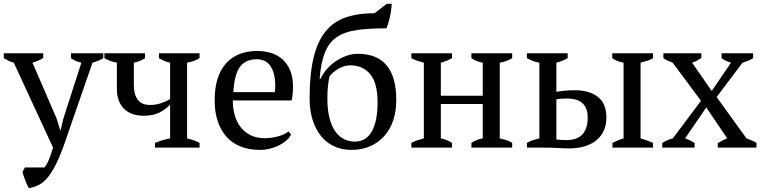

<svg xmlns="http://www.w3.org/2000/svg" viewBox="-31 -782 4037 1017"><path d="M0 0ZM42 -450Q27 -454 14.5 -460Q2 -466 -11 -474V-500H198V-475Q177 -461 141 -450L269 -154L288 -92H290L305 -155L400 -450Q370 -456 345 -474V-500H516V-474Q495 -460 459 -450L303 0Q279 64 257.5 103.5Q236 143 214.5 166Q193 189 170.5 199.5Q148 210 122 215Q111 196 102.5 173Q94 150 88 129L101 105H205Q211 97 215.5 89.5Q220 82 225 71Q230 60 236 43Q242 26 250 0Z M522 -500H737V-474Q727 -467 712 -460.5Q697 -454 678 -450V-330Q678 -283 698 -254.5Q718 -226 765 -226Q793 -226 819.5 -234.5Q846 -243 870 -257V-450Q840 -456 811 -474V-500H1026V-474Q999 -457 960 -450V-49Q980 -44 996 -38.5Q1012 -33 1026 -25V0H790V-25Q831 -42 870 -49V-228Q846 -202 813 -185.5Q780 -169 730 -169Q662 -169 625 -207Q588 -245 588 -310V-450Q550 -457 522 -474Z M1106 0ZM1511 -70Q1503 -53 1486 -38Q1469 -23 1447 -12Q1425 -1 1399 5.5Q1373 12 1346 12Q1287 12 1242 -6.5Q1197 -25 1167 -59.5Q1137 -94 1121.5 -142Q1106 -190 1106 -250Q1106 -378 1165 -445Q1224 -512 1332 -512Q1367 -512 1401 -502.5Q1435 -493 1461.5 -471Q1488 -449 1504.5 -412.5Q1521 -376 1521 -322Q1521 -305 1519.5 -287.5Q1518 -270 1514 -250H1202Q1202 -208 1212.5 -171.5Q1223 -135 1244 -108Q1265 -81 1297 -65.5Q1329 -50 1372 -50Q1407 -50 1443 -60Q1479 -70 1497 -86ZM1328 -468Q1271 -468 1241 -429.5Q1211 -391 1205 -294H1425Q1426 -303 1426.5 -311.5Q1427 -320 1427 -328Q1427 -392 1403 -430Q1379 -468 1328 -468Z M1609 -262Q1609 -390 1630 -476.5Q1651 -563 1693.5 -615.5Q1736 -668 1801 -690Q1866 -712 1953 -712L2018 -762H2044Q2043 -744 2040 -723.5Q2037 -703 2032.5 -684.5Q2028 -666 2023.5 -652Q2019 -638 2016 -632Q1924 -632 1860 -623Q1796 -614 1754 -586Q1712 -558 1690.5 -505Q1669 -452 1662 -365H1667Q1679 -391 1699.5 -415Q1720 -439 1746.5 -457Q1773 -475 1803 -486Q1833 -497 1864 -497Q2068 -497 2068 -252Q2068 -194 2052 -145.5Q2036 -97 2005 -62Q1974 -27 1930 -7.5Q1886 12 1831 12Q1781 12 1740 -6.5Q1699 -25 1670 -60.5Q1641 -96 1625 -146.5Q1609 -197 1609 -262ZM1703 -262Q1703 -199 1714.5 -155.5Q1726 -112 1746 -84.5Q1766 -57 1792.5 -44.5Q1819 -32 1848 -32Q1908 -32 1938.5 -86Q1969 -140 1969 -240Q1969 -342 1930 -389Q1891 -436 1822 -436Q1796 -436 1765.5 -420Q1735 -404 1714 -377Q1709 -352 1706 -324.5Q1703 -297 1703 -262Z M2363 0H2148V-25Q2162 -33 2179 -38.5Q2196 -44 2214 -49V-450Q2196 -455 2179 -460.5Q2162 -466 2148 -474V-500H2363V-474Q2340 -460 2304 -450V-275H2526V-450Q2491 -456 2466 -474V-500H2682V-474Q2655 -457 2616 -450V-49Q2634 -45 2651 -40Q2668 -35 2682 -25V0H2466V-25Q2491 -43 2526 -49V-231H2304V-49Q2324 -45 2338 -39Q2352 -33 2363 -25Z M2916 -296Q2933 -298 2954 -301Q2975 -304 3015 -304Q3090 -304 3135.5 -269Q3181 -234 3181 -159Q3181 -119 3166.5 -88.5Q3152 -58 3126 -37.5Q3100 -17 3064 -6.5Q3028 4 2985 4Q2958 4 2924.5 2Q2891 0 2853 0H2760V-25Q2777 -35 2793 -40Q2809 -45 2826 -49V-450Q2807 -453 2791 -459.5Q2775 -466 2760 -474V-500H2976V-474Q2953 -460 2916 -450ZM2916 -43Q2929 -42 2942 -41Q2955 -40 2969 -40Q3082 -40 3082 -160Q3082 -188 3073.5 -207.5Q3065 -227 3050.5 -238.5Q3036 -250 3017 -255Q2998 -260 2977 -260Q2963 -260 2947 -259.5Q2931 -259 2916 -256ZM3428 0H3213V-25Q3227 -32 3241 -38Q3255 -44 3272 -49V-450Q3234 -457 3212 -474V-500H3428V-474Q3416 -466 3399 -460.5Q3382 -455 3362 -450V-49Q3379 -44 3395 -38.5Q3411 -33 3428 -25Z M3477 0ZM3765 -268 3923 -49Q3937 -44 3950.5 -38.5Q3964 -33 3976 -25V0H3771V-24Q3785 -32 3797 -38.5Q3809 -45 3821 -49L3710 -213L3598 -49Q3612 -44 3624 -38Q3636 -32 3648 -25V0H3477V-25Q3505 -42 3533 -49L3682 -248L3532 -450Q3518 -455 3506.5 -460.5Q3495 -466 3483 -474V-500H3684V-475Q3672 -467 3660.5 -460.5Q3649 -454 3635 -450L3739 -300L3841 -450Q3807 -461 3791 -474V-500H3958V-474Q3939 -461 3902 -450Z"/></svg>

Font: PT Serif
Style: Regular
Weight: 400
Designer: A.Korolkova, O.Umpeleva, V.Yefimov
Foundry: ParaType Ltd
Version: Version 1.000W OFL; ttfautohint (v1.6)